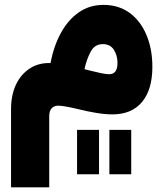

<svg xmlns="http://www.w3.org/2000/svg" viewBox="-20 -470 691 798"><path d="M300.3 69.8H391.6V254.4H300.3ZM434.6 69.8H525.4V254.4H434.6ZM410.2 -449.7Q473.1 -449.7 518.6 -416.5Q564 -383.3 588.6 -325Q613.3 -266.6 613.3 -191.9Q613.3 -97.7 570.3 -46.1Q527.3 5.4 447.3 5.4Q417.5 5.4 381.3 -0.5Q345.2 -6.3 301.8 -17.1Q244.1 -30.8 221.7 -30.8Q205.1 -30.8 194.8 -20Q184.6 -9.3 184.6 13.7V308.6H25.9V-16.6Q25.9 -74.2 46.1 -117.7Q66.4 -161.1 103.5 -185.3Q140.6 -209.5 189.9 -208Q203.1 -277.8 232.7 -332.3Q262.2 -386.7 306.9 -418.2Q351.6 -449.7 410.2 -449.7ZM407.2 -286.6Q373.5 -286.6 356.7 -254.9Q339.8 -223.1 331.1 -182.6Q342.3 -179.7 354.5 -176.5Q366.7 -173.3 378.9 -170.9Q415 -161.6 434.1 -161.6Q468.3 -161.6 468.3 -208.5Q468.3 -240.2 453.1 -263.4Q438 -286.6 407.2 -286.6Z"/></svg>

Font: Estedad-FD ExtraBold
Style: Regular
Weight: 800
Designer: Amin Abedi
Version: Version 7.3